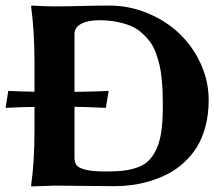

<svg xmlns="http://www.w3.org/2000/svg" viewBox="-23 -668 771 691"><path d="M245.1 -101.1V-283.7C268.6 -283.4 306.2 -282.1 357.9 -279.8L368.2 -340.8C337.6 -339.2 296.5 -338.1 245.1 -337.4V-544.9C245.1 -561.5 253.3 -574.1 269.5 -582.5C285.8 -591 307 -595.2 333 -595.2C356.4 -595.2 378 -593.3 397.7 -589.4C417.4 -585.4 434.6 -580.3 449.2 -574C463.9 -567.6 477 -559.2 488.5 -548.6C500.1 -538 509.8 -527.3 517.8 -516.4C525.8 -505.5 532.6 -492.4 538.1 -477.1C543.6 -461.8 548 -447.2 551.3 -433.3C554.5 -419.5 557 -403.4 558.8 -385C560.6 -366.6 561.8 -350.1 562.3 -335.4C562.7 -320.8 563 -303.7 563 -284.2C563 -250.7 561.3 -221.5 557.9 -196.8C554.4 -172 548.8 -151 541 -133.8C533.2 -116.5 524.1 -102.5 513.7 -91.6C503.3 -80.6 489.8 -72.2 473.4 -66.2C456.9 -60.1 439.9 -56.1 422.4 -54C404.8 -51.8 383.3 -50.8 357.9 -50.8C326.3 -50.8 302.1 -52.9 285.2 -57.1C268.2 -61.4 257.3 -66.8 252.4 -73.5C247.6 -80.2 245.1 -89.4 245.1 -101.1ZM174.8 -645C152 -645 124 -646 90.8 -647.9L88.9 -645C97 -585.4 101.1 -518.7 101.1 -444.8V-337.9C63.3 -338.5 31.9 -339.5 6.8 -340.8L-2.9 -279.8C33.5 -281.7 68.2 -282.9 101.1 -283.2V-200.2C101.1 -123 97 -56.3 88.9 0L89.8 2.9L174.8 0C200.8 0 234 0.3 274.4 1C314.8 1.6 353 2 389.2 2C410.3 2 431.4 0.6 452.4 -2.2C473.4 -5 495.2 -9.8 517.8 -16.6C540.4 -23.4 561.8 -32.1 581.8 -42.5C601.8 -52.9 620.8 -66.3 638.9 -82.8C657 -99.2 672.5 -117.8 685.5 -138.7C698.6 -159.5 708.9 -184.4 716.6 -213.4C724.2 -242.4 728 -273.9 728 -308.1C728 -353.7 718.3 -397.5 699 -439.5C679.6 -481.4 653.8 -517.7 621.6 -548.1C589.4 -578.5 551.4 -602.8 507.6 -620.8C463.8 -638.9 418.3 -647.9 371.1 -647.9C345.7 -647.9 313 -647.5 272.9 -646.5C232.9 -645.5 200.2 -645 174.8 -645Z"/></svg>

Font: Linux Biolinum G
Style: Bold
Weight: 700
Designer: Philipp H. Poll
Foundry: Philipp H. Poll
Version: Version 1.1.0